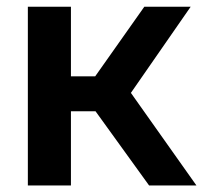

<svg xmlns="http://www.w3.org/2000/svg" viewBox="-20 -566 620 586"><path d="M65 0V-545.5H196.5V-333H270.5L420.5 -545.5H562L379.5 -282.5L579.5 0H435L271.5 -226.5H196.5V0Z"/></svg>

Font: Encode Sans SmBold
Style: Regular
Weight: 600
Designer: Multiple Designers
Foundry: Impallari Type
Version: Version 3.002; ttfautohint (v1.8.3) -l 8 -r 50 -G 200 -x 14 